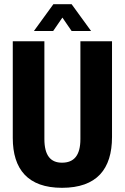

<svg xmlns="http://www.w3.org/2000/svg" viewBox="-20 -887 596 917"><path d="M142 -739H234L278 -803L322 -739H415L322 -867H235ZM276 10C442 10 515 -79 515 -233V-690H364V-223C364 -144 333 -110 276 -110C222 -110 192 -144 192 -223V-690H41V-228C41 -79 113 10 276 10Z"/></svg>

Font: Decalotype
Style: Bold
Weight: 700
Designer: Alfredo Marco Pradil
Foundry: Alfredo Marco Pradil
Version: Version 1.0